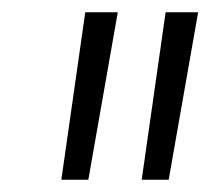

<svg xmlns="http://www.w3.org/2000/svg" viewBox="-20 -720 343 313"><path d="M80 -427 119 -700H172L124 -427ZM211 -427 250 -700H303L255 -427Z"/></svg>

Font: Georama ExtraCondensed Thin Light
Style: Italic
Weight: 300
Italic angle: -9°
Version: Version 1.001